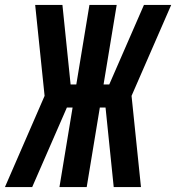

<svg xmlns="http://www.w3.org/2000/svg" viewBox="-51 -755 711 775"><path d="M-31 0 129 -368 91 -735H201L234 -414H257L310 -735H420L367 -414H390L530 -735H640L480 -368L518 0H408L375 -321H352L299 0H189L242 -321H219L79 0Z"/></svg>

Font: Iosevka Curly Extended Oblique
Style: Bold
Weight: 700
Width: 7
Italic angle: -9°
Monospace: yes
Designer: Belleve Invis
Foundry: Belleve Invis
Version: Version 11.1.0; ttfautohint (v1.8.3)